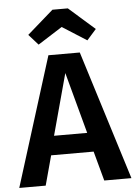

<svg xmlns="http://www.w3.org/2000/svg" viewBox="-61 -978 722 1024"><g transform="rotate(-5 300.0 -466.0)"><path d="M412 -158.5H184.5L141.5 0H0L216.5 -691.5H384.5L600.5 0H455ZM209 -261H386.5L298 -589ZM341.5 -931.5 480.5 -809 430.5 -752.5 300 -835.5 169.5 -752.5 119 -809 259 -931.5Z"/></g></svg>

Font: Fira Code Light SemiBold
Style: Regular
Weight: 600
Monospace: yes
Version: Version 5.002